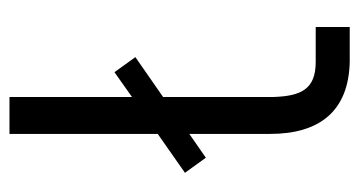

<svg xmlns="http://www.w3.org/2000/svg" viewBox="-192 -548 740 395"><g transform="rotate(-90 177.5 -350.0)"><path d="M51 -296 100 -330V-164C100 -63 146 -2 249 0H320V-70H248C192 -70 178 -100 176 -156V-384L258 -441L227 -484L176 -448V-700H100V-395L20 -339Z"/></g></svg>

Font: Mint Spirit
Style: Regular
Weight: 400
Designer: HARENDAL Hirwen
Foundry: Arkandis Digital Foundry.
Version: Version 1.004;FFEdit